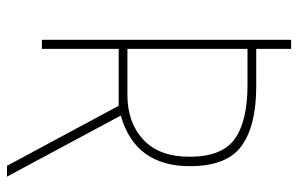

<svg xmlns="http://www.w3.org/2000/svg" viewBox="-172 -582 854 550"><g transform="rotate(90 255.0 -307.0)"><path d="M455 100 283 -220H120V0H94V-714H120V-614H227Q340 -614 398 -572Q456 -530 456 -424Q456 -267 311 -226L486 100ZM252 -245Q331 -245 380 -290.5Q429 -336 429 -423Q429 -516 378 -552.5Q327 -589 223 -589H120V-245Z"/></g></svg>

Font: Noto Sans SemiCondensed Thin
Style: Regular
Weight: 100
Width: 4
Designer: Monotype Design Team
Foundry: Monotype Imaging Inc.
Version: Version 2.013; ttfautohint (v1.8.4.7-5d5b)